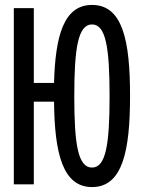

<svg xmlns="http://www.w3.org/2000/svg" viewBox="-20 -747 570 778"><path d="M36 0H117V-335H199C201 -126 234 11 353 11C477 11 507 -136 507 -359C507 -583 477 -727 353 -727C239 -727 204 -603 199 -411H117V-714H36ZM353 -68C296 -68 281 -162 281 -357C281 -551 296 -648 353 -648C409 -648 424 -553 424 -357C424 -162 409 -68 353 -68Z"/></svg>

Font: Noto Sans Mono Condensed
Style: Regular
Weight: 400
Width: 3
Designer: Monotype Design Team
Foundry: Monotype Imaging Inc.
Version: Version 2.014